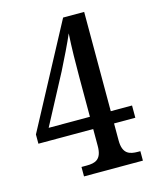

<svg xmlns="http://www.w3.org/2000/svg" viewBox="-109 -788 697 863"><g transform="rotate(-15 240.0 -357.0)"><path d="M174 0H448V-44H437C398 -44 366 -53 366 -116V-195H465V-252H366V-714H268L14 -238V-195H269V-116C269 -53 238 -44 198 -44H174ZM77 -252 199 -482C220 -523 261 -607 274 -639C270 -577 269 -497 269 -439V-252Z"/></g></svg>

Font: Noto Serif Bengali Condensed Medium
Style: Regular
Weight: 500
Width: 3
Designer: Juan Bruce, Universal Thirst, Indian Type Foundry and the Monotype Design Team.
Foundry: Monotype Imaging Inc.
Version: Version 2.003